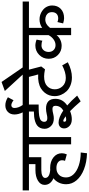

<svg xmlns="http://www.w3.org/2000/svg" viewBox="616 -1569 1132 2454"><g transform="rotate(-90 1182.0 -342.0)"><path d="M-24.9 -618.2H508.8V-538.1H399.9V-379.9H234.9Q189 -379.9 161.9 -366.5Q134.8 -353 134.8 -331.1Q134.8 -274.9 237.8 -266.1Q241.2 -266.1 249.3 -266.6Q257.3 -267.1 261.2 -267.1Q344.2 -267.1 397.2 -225.1Q450.2 -183.1 450.2 -117.2Q450.2 -86.9 436 -54.2L353 -77.1Q360.8 -92.8 360.8 -115.2Q360.8 -147.5 333.7 -167.2Q306.6 -187 261.2 -187Q207 -187 174.1 -153.6Q141.1 -120.1 141.1 -64Q141.1 -10.3 180.9 32Q220.7 74.2 293.5 98.6Q366.2 123 460 124L450.2 204.1Q336.4 200.7 245.8 165.5Q155.3 130.4 104.7 70.8Q54.2 11.2 54.2 -62Q54.2 -113.3 74.5 -155.5Q94.7 -197.8 130.9 -225.1Q90.3 -241.7 68.1 -270.8Q45.9 -299.8 45.9 -337.9Q45.9 -390.1 98.9 -422.6Q151.9 -455.1 234.9 -455.1H311V-538.1H-24.9Z M564 1V-538.1H459V-618.2H761.7V-538.1H656.7V1Z M711.9 -618.2H972.7Q945.8 -673.3 945.8 -723.1Q945.8 -774.9 978.5 -807.4Q1011.2 -839.8 1063 -839.8Q1113.3 -839.8 1166 -807.1L1127.9 -734.9Q1089.8 -763.2 1064 -763.2Q1047.4 -763.2 1038.1 -752.2Q1028.8 -741.2 1028.8 -724.1Q1028.8 -672.4 1066.9 -618.2H1197.8V-538.1H1072.8V-414.1Q1039.6 -414.1 1018.6 -413.6Q997.6 -413.1 971.7 -411.6Q945.8 -410.2 930.2 -407.2Q914.6 -404.3 897.9 -399.2Q881.3 -394 872.3 -386.2Q863.3 -378.4 857.7 -367.4Q852.1 -356.4 852.1 -341.8Q852.1 -303.2 898.9 -303.2Q922.4 -303.2 951.7 -311Q988.8 -319.8 1023.9 -319.8Q1080.6 -319.8 1113.3 -291Q1146 -262.2 1146 -199.2Q1146 -106.9 1061 -48.8Q1121.1 2.4 1187 78.1L1113.8 123Q1043 40.5 988.8 -12.2Q935.1 9.8 885.7 9.8Q828.6 9.8 798.1 -20.8Q767.6 -51.3 767.6 -87.9Q767.6 -120.1 787.6 -139.6Q807.6 -159.2 843.8 -159.2Q907.7 -159.2 996.6 -99.1Q1056.6 -135.3 1056.6 -199.2Q1056.6 -219.7 1046.6 -228.8Q1036.6 -237.8 1015.6 -237.8Q991.7 -237.8 949.7 -227.1Q921.9 -220.2 895 -220.2Q833 -220.2 797.9 -256.3Q762.7 -292.5 762.7 -337.9Q762.7 -371.1 775.1 -395.8Q787.6 -420.4 807.6 -435.1Q827.6 -449.7 857.7 -459Q887.7 -468.3 917.2 -471.4Q946.8 -474.6 983.9 -475.1V-538.1H711.9ZM881.8 -62Q897.5 -62 922.9 -68.8Q881.3 -99.1 864.7 -99.1Q853 -99.1 853 -86.9Q853 -74.7 859.1 -68.4Q865.2 -62 881.8 -62Z M1147.5 -618.2H1641.6V-538.1H1518.6L1559.6 -380.9L1523.4 -333Q1467.3 -344.2 1432.1 -344.2Q1349.1 -344.2 1308.3 -304.9Q1267.6 -265.6 1267.6 -208Q1267.6 -150.4 1306.9 -108.6Q1346.2 -66.9 1413.6 -66.9Q1484.4 -66.9 1574.2 -112.8L1613.3 -41Q1512.2 11.2 1419.4 11.2Q1363.8 11.2 1317.4 -7.8Q1271 -26.9 1241.7 -58.3Q1212.4 -89.8 1196.3 -128.9Q1180.2 -168 1180.2 -210Q1180.2 -244.1 1190.7 -276.1Q1201.2 -308.1 1223.9 -336.2Q1246.6 -364.3 1278.6 -384.3Q1310.5 -404.3 1356.7 -414.1Q1402.8 -423.8 1457.5 -419.9L1426.3 -538.1H1147.5Z M1499 -570.8 1246.1 -846.2 1361.3 -888.2 1555.2 -606Z M1602.1 -618.2H2389.2V-538.1H2052.7V-369.1Q2101.6 -402.8 2161.1 -402.8Q2219.2 -402.8 2271 -368.2V-367.2Q2303.7 -345.7 2321.3 -312.5Q2338.9 -279.3 2338.9 -241.2Q2338.9 -172.4 2294.9 -130.6Q2251 -88.9 2176.8 -88.9Q2149.4 -88.9 2109.9 -101.1L2127 -173.8Q2149.9 -164.1 2172.9 -164.1Q2211.4 -164.1 2232.7 -185.5Q2253.9 -207 2253.9 -246.1Q2253.9 -294.4 2212.9 -315.9V-316.9Q2186 -329.1 2161.1 -329.1Q2097.7 -329.1 2052.7 -268.1V1H1960V-185.1Q1937.5 -155.3 1901.1 -137.7Q1864.7 -120.1 1823.7 -120.1Q1753.4 -120.1 1705.6 -168.2Q1657.7 -216.3 1657.7 -286.1Q1657.7 -357.4 1707.3 -406.7Q1756.8 -456.1 1828.1 -456.1Q1846.7 -456.1 1869.9 -450.7Q1893.1 -445.3 1902.8 -439.9L1888.2 -366.2Q1865.7 -377.9 1828.1 -377.9Q1792 -377.9 1768.6 -352.1Q1745.1 -326.2 1745.1 -286.1Q1745.1 -247.6 1769.3 -222.9Q1793.5 -198.2 1832 -198.2Q1869.6 -198.2 1903.8 -222.2Q1938 -246.1 1960 -287.1V-538.1H1602.1Z"/></g></svg>

Font: LT Superior Med
Style: Regular
Weight: 500
Designer: Daniel Lyons
Foundry: LyonsType
Version: Version 1.000